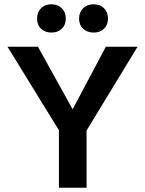

<svg xmlns="http://www.w3.org/2000/svg" viewBox="-20 -876 677 896"><path d="M153 -789Q153 -819 171.5 -837.5Q190 -856 220 -856Q250 -856 268.5 -837.5Q287 -819 287 -789Q287 -760 268.5 -742Q250 -724 220 -724Q190 -724 171.5 -742Q153 -760 153 -789ZM418 -724Q387 -724 368 -742Q349 -760 349 -789Q349 -819 368 -837.5Q387 -856 418 -856Q447 -856 465.5 -837.5Q484 -819 484 -789Q484 -760 465.5 -742Q447 -724 418 -724ZM622 -658 384 -267V0H255V-268L15 -658H157L319 -366L474 -658Z"/></svg>

Font: EauTest
Style: Bold
Weight: 700
Designer: Christian Thalmann (Catharsis Fonts)
Version: Version 0.001;PS 000.001;hotconv 1.0.88;makeotf.lib2.5.64775